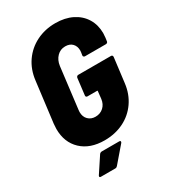

<svg xmlns="http://www.w3.org/2000/svg" viewBox="-212 -811 963 1089"><g transform="rotate(-30 269.0 -266.0)"><path d="M36 -185Q36 -196 38 -218L71 -482Q79 -550 114.5 -601Q150 -652 206 -680Q262 -708 330 -708Q393 -708 440 -684.5Q487 -661 512.5 -619Q538 -577 538 -523Q538 -514 536 -494L533 -473Q533 -468 529 -464.5Q525 -461 520 -461H383Q378 -461 374.5 -464.5Q371 -468 372 -473L375 -492L376 -503Q376 -531 359.5 -548.5Q343 -566 313 -566Q281 -566 259 -543.5Q237 -521 232 -485L199 -215Q198 -211 198 -202Q198 -171 216.5 -152.5Q235 -134 264 -134Q295 -134 316.5 -153.5Q338 -173 342 -206L347 -252Q349 -257 343 -257H281Q276 -257 273 -260.5Q270 -264 271 -269L284 -377Q285 -382 288.5 -385.5Q292 -389 297 -389H511Q522 -389 522 -377L502 -216Q494 -149 458.5 -98Q423 -47 367 -19.5Q311 8 242 8Q147 8 91.5 -44.5Q36 -97 36 -185ZM111 170Q111 166 114 162L180 62Q186 54 196 54H309Q318 54 318 60Q318 65 314 69L228 169Q222 176 214 176H120Q111 176 111 170Z"/></g></svg>

Font: Barlow Semi Condensed ExtraBold
Style: Italic
Weight: 800
Width: 4
Italic angle: -7°
Designer: Jeremy Tribby
Foundry: Tribby Type
Version: Version 1.408